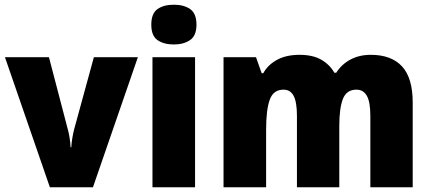

<svg xmlns="http://www.w3.org/2000/svg" viewBox="-20 -796 1833 816"><path d="M192 0 1 -553H188L268 -247Q272 -234 275.5 -212.5Q279 -191 280 -170H283Q284 -190 287.5 -210Q291 -230 295 -246L379 -553H566L375 0Z M719 -776Q761 -776 788 -757.5Q815 -739 815 -691Q815 -644 787.5 -625.5Q760 -607 719 -607Q676 -607 649.5 -625.5Q623 -644 623 -691Q623 -739 649.5 -757.5Q676 -776 719 -776ZM809 -553V0H628V-553Z M1556 -563Q1643 -563 1688.5 -514Q1734 -465 1734 -360V0H1554V-303Q1554 -363 1539 -389Q1524 -415 1495 -415Q1453 -415 1437.5 -376Q1422 -337 1422 -260V0H1242V-303Q1242 -362 1228 -388.5Q1214 -415 1185 -415Q1142 -415 1126.5 -372.5Q1111 -330 1111 -244V0H930V-553H1068L1092 -485H1099Q1118 -520 1157 -541.5Q1196 -563 1253 -563Q1309 -563 1345 -542.5Q1381 -522 1401 -487H1409Q1432 -523 1469.5 -543Q1507 -563 1556 -563Z"/></svg>

Font: Noto Sans Ethiopic SemiCondensed Black
Style: Regular
Weight: 900
Width: 4
Designer: Monotype Design Team
Foundry: Monotype Imaging Inc.
Version: Version 2.102; ttfautohint (v1.8.4.7-5d5b)